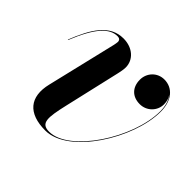

<svg xmlns="http://www.w3.org/2000/svg" viewBox="-122 -612 764 764"><g transform="rotate(45 260.0 -230.0)"><path d="M203.5 -120.5 257.5 -354.5C259.5 -365 263.5 -379.5 263.5 -394C263.5 -436 228.5 -469.5 175.5 -469.5C99 -469.5 58.5 -402 22 -309.5L24 -309C68 -418 108 -459 152.5 -459C163.5 -459 169.5 -453.5 169.5 -443.5C169.5 -438.5 167.5 -430.5 166.5 -424.5L96.5 -131C74.5 -40.5 118 10 214.5 10C345 10 486.5 -215.5 486.5 -368C486.5 -430 454 -469 406 -469C366.5 -469 337.5 -437.5 337.5 -399.5C337.5 -357 363.5 -330 406 -330C444 -330 475 -360 475 -398C475 -414 470.5 -428.5 463 -439.5C476.5 -422.5 484 -398 484 -368C484 -215.5 341.5 2.5 228.5 2.5C179.5 2.5 183.5 -33.5 203.5 -120.5Z"/></g></svg>

Font: Bodoni* 72pt Medium
Style: Italic
Weight: 500
Italic angle: -13°
Version: Version 2.3